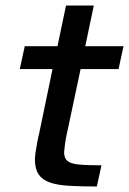

<svg xmlns="http://www.w3.org/2000/svg" viewBox="-20 -678 469 698"><path d="M332 0Q274 0 231.5 -2.5Q189 -5 161.5 -14.5Q134 -24 120.5 -44Q107 -64 107 -98Q107 -108 109.5 -125.5Q112 -143 115.5 -161.5Q119 -180 122 -191L171 -427H52L70 -510H189L220 -658H321L290 -510H429L411 -427H273L227 -210Q222 -189 219 -171.5Q216 -154 215 -142.5Q214 -131 213 -125Q213 -104 224.5 -93.5Q236 -83 265.5 -80Q295 -77 349 -77Z"/></svg>

Font: Saira Expanded Medium
Style: Italic
Weight: 500
Width: 7
Italic angle: -12°
Designer: Hector Gatti with collaboration of the Omnibus-Type team
Foundry: Omnibus-Type
Version: Version 1.101